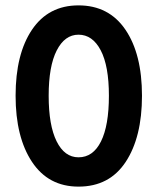

<svg xmlns="http://www.w3.org/2000/svg" viewBox="-20 -686 586 714"><path d="M508 -330Q508 -176 447.5 -84Q387 8 272 8Q160 8 99 -84Q38 -176 38 -330Q38 -485 99 -575.5Q160 -666 272 -666Q385 -666 446.5 -575.5Q508 -485 508 -330ZM272 -101Q326 -101 355.5 -160Q385 -219 385 -330Q385 -441 354.5 -499Q324 -557 272 -557Q221 -557 191 -498.5Q161 -440 161 -330Q161 -220 190.5 -160.5Q220 -101 272 -101Z"/></svg>

Font: Hind Madurai SemiBold
Style: Regular
Weight: 600
Designer: Jyotish Sonowal
Foundry: Indian Type Foundry
Version: Version 1.001;PS 1.0;hotconv 1.0.86;makeotf.lib2.5.63406; tt